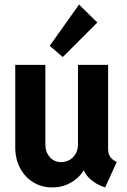

<svg xmlns="http://www.w3.org/2000/svg" viewBox="-20 -819 562 847"><path d="M210.3 7.8Q163.5 7.8 126.7 -14.9Q89.8 -37.6 68.6 -77.5Q47.3 -117.4 47.3 -169.4V-532.9H180.1V-181.9Q180.1 -148.5 199.5 -126.2Q218.8 -103.9 250.2 -103.9Q271.2 -103.9 287.9 -114.1Q304.6 -124.2 314.3 -141.7Q324 -159.2 324 -181V-532.9H456.9V-163.2Q456.9 -141.3 465.6 -127.8Q474.3 -114.3 495.2 -104.5L443.7 7.8Q399.1 -6.8 372.3 -34.5Q345.4 -62.1 343.8 -95.4L369.6 -66.4H321.1L364.8 -99.4Q348.1 -51.6 306 -21.9Q263.8 7.8 210.3 7.8ZM256.9 -567.3 199.3 -616.8 328.6 -798.9 409.4 -719.7Z"/></svg>

Font: Reddit Sans Condensed
Style: Regular
Weight: 400
Designer: Stephen Hutchings
Foundry: Reddit
Version: Version 1.014